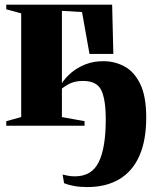

<svg xmlns="http://www.w3.org/2000/svg" viewBox="-20 -522 643 797"><path d="M342.5 254.5Q311.5 254.5 287.2 250Q263 245.5 246 238.5L240 202.5Q248 204.5 261 207.2Q274 210 291 210Q361 210 390 150.5Q419 91 419 -25.5Q419 -109 400.5 -147.5Q382 -186 325 -186Q294.5 -186 273.8 -176.8Q253 -167.5 236 -153.5V-175.5Q251.5 -199.5 276.2 -220.5Q301 -241.5 334.5 -254.8Q368 -268 409 -268Q457 -268 497.5 -245.8Q538 -223.5 562.5 -172.5Q587 -121.5 587 -34.5Q587 62 558 126.2Q529 190.5 474.2 222.5Q419.5 254.5 342.5 254.5ZM6 0V-19L68 -36V-466.5L6 -483.5V-502.5H445.5L450.5 -298H351.5L320.5 -472L237 -477V-36L331 -19V0Z"/></svg>

Font: Merriweather 144pt Black
Style: Regular
Weight: 900
Version: Version 2.100